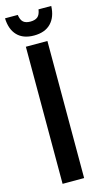

<svg xmlns="http://www.w3.org/2000/svg" viewBox="-193 -905 516 947"><g transform="rotate(-15 65.5 -431.0)"><path d="M2 -700H112V0H2ZM56 -743Q1 -743 -29 -774Q-59 -805 -61 -862H4Q8 -835 20.5 -824.5Q33 -814 56 -814Q80 -814 93 -824.5Q106 -835 110 -862H175Q173 -806 142.5 -774.5Q112 -743 56 -743Z"/></g></svg>

Font: Booming Bebas 2
Style: Regular
Weight: 400
Designer: Ryoichi Tsunekawa
Foundry: Ryoichi Tsunekawa
Version: Version 2.000